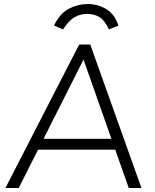

<svg xmlns="http://www.w3.org/2000/svg" viewBox="-20 -933 767 953"><path d="M73 0H7L373 -712H428L682 0H619L383 -670H411ZM152 -190 175 -244H554L570 -190ZM416 -913Q465 -913 507 -888Q549 -863 568 -806L521 -787Q499 -833 473 -848.5Q447 -864 413 -864Q379 -864 350.5 -848Q322 -832 293 -787L248 -806Q277 -866 321.5 -889.5Q366 -913 416 -913Z"/></svg>

Font: Muli Light
Style: Italic
Weight: 300
Italic angle: -4.541°
Designer: Vernon Adams
Foundry: Vernon Adams
Version: Version 2.100; ttfautohint (v1.8.1.43-b0c9)